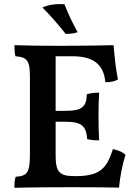

<svg xmlns="http://www.w3.org/2000/svg" viewBox="-20 -895 654 918"><path d="M351 -741C326 -786 304 -834 288 -875C252 -877 210 -873 183 -859C221 -821 255 -782 294 -733C318 -733 334 -735 351 -741ZM520 -182C491 -96 465 -53 343 -53H334C263 -53 246 -74 246 -153V-313H292C368 -313 392 -295 397 -230C414 -225 431 -224 454 -224C452 -257 451 -300 451 -341C451 -380 452 -419 454 -452C432 -452 413 -450 395 -444C394 -382 369 -365 292 -365H246V-626H327C448 -626 477 -567 484 -502C510 -502 529 -506 544 -515C534 -560 527 -632 523 -679C484 -678 400 -676 245 -676C199 -676 94 -677 49 -679C49 -661 50 -640 54 -626C108 -622 123 -606 123 -533V-152C123 -70 109 -53 55 -50C50 -37 49 -18 49 3C98 1 249 0 322 0C413 0 504 1 549 2C554 -49 565 -109 580 -155C566 -168 546 -177 520 -182Z"/></svg>

Font: Vollkorn Semibold
Style: Regular
Weight: 600
Designer: Friedrich Althausen
Foundry: Friedrich Althausen
Version: Version 4.015;PS 004.015;hotconv 1.0.88;makeotf.lib2.5.64775